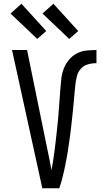

<svg xmlns="http://www.w3.org/2000/svg" viewBox="-20 -1001 540 1021"><path d="M205 0 44 -735H124L224 -245Q232 -208 239.5 -170.5Q247 -133 254 -96Q259 -123 263 -149.5Q267 -176 270.5 -203Q274 -230 277 -257Q280 -284 283 -311Q286 -338 288.5 -365Q291 -392 293 -419.5Q295 -447 297 -474Q299 -501 301 -528Q303 -555 306 -582Q309 -609 318.5 -634.5Q328 -660 345.5 -681.5Q363 -703 387 -716Q411 -729 438 -732Q465 -735 493 -735V-665Q469 -665 446.5 -658.5Q424 -652 409 -634.5Q394 -617 388.5 -594Q383 -571 380.5 -548Q378 -525 376 -502Q374 -479 372 -456Q370 -433 367.5 -410Q365 -387 362.5 -364Q360 -341 357.5 -318Q355 -295 351.5 -272Q348 -249 345 -226Q342 -203 338 -180Q334 -157 329.5 -134.5Q325 -112 320 -89Q315 -66 309 -44Q303 -22 295 0ZM348 -794 206 -929 264 -981 396 -836ZM178 -794 36 -929 94 -981 226 -836Z"/></svg>

Font: Iosevka Term SS14
Style: Regular
Weight: 400
Monospace: yes
Designer: Belleve Invis
Foundry: Belleve Invis
Version: Version 24.1.1; ttfautohint (v1.8.4)